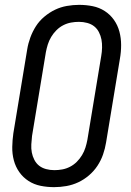

<svg xmlns="http://www.w3.org/2000/svg" viewBox="-20 -763 540 791"><path d="M203 8Q174 8 147 2.5Q120 -3 97.5 -17.5Q75 -32 59.5 -54Q44 -76 37 -102.5Q30 -129 30.5 -157.5Q31 -186 35 -214L92 -559Q96 -584 105 -608.5Q114 -633 128 -655Q142 -677 163 -694.5Q184 -712 207 -723Q230 -734 255.5 -738.5Q281 -743 306 -743Q335 -743 362 -737.5Q389 -732 411.5 -717.5Q434 -703 449.5 -681Q465 -659 472 -632.5Q479 -606 479 -577.5Q479 -549 474 -521L417 -176Q413 -151 404.5 -126.5Q396 -102 381.5 -80Q367 -58 346.5 -40.5Q326 -23 302.5 -12Q279 -1 253.5 3.5Q228 8 203 8ZM204 -62Q220 -62 236.5 -65Q253 -68 268.5 -76Q284 -84 296.5 -96.5Q309 -109 318 -124Q327 -139 332 -155Q337 -171 340 -187L397 -532Q400 -549 400.5 -566.5Q401 -584 398 -600Q395 -616 387.5 -630.5Q380 -645 368 -654.5Q356 -664 339.5 -668.5Q323 -673 305 -673Q289 -673 272.5 -670Q256 -667 240.5 -659Q225 -651 212.5 -638.5Q200 -626 191 -611Q182 -596 177 -580Q172 -564 169 -548L112 -203Q110 -186 109 -168.5Q108 -151 111 -135Q114 -119 121.5 -104.5Q129 -90 141 -80.5Q153 -71 169.5 -66.5Q186 -62 204 -62Z"/></svg>

Font: Iosevka Term Oblique
Style: Regular
Weight: 400
Italic angle: -9°
Monospace: yes
Designer: Belleve Invis
Foundry: Belleve Invis
Version: Version 31.4.0